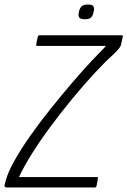

<svg xmlns="http://www.w3.org/2000/svg" viewBox="-45 -829 563 849"><path d="M493 -673Q497 -673 498 -671Q499 -669 497 -663L491 -635Q490 -625 478.5 -611.5Q467 -598 455 -587Q417 -553 370 -502Q323 -451 274 -391.5Q225 -332 179 -270Q133 -208 96.5 -150Q60 -92 39 -46H383Q387 -46 388 -44.5Q389 -43 388 -40L382 -7Q380 -2 378.5 -1Q377 0 373 0H-15Q-23 0 -24.5 -5Q-26 -10 -23 -18Q-14 -59 15.5 -112.5Q45 -166 87.5 -226.5Q130 -287 178.5 -347.5Q227 -408 274 -463Q321 -518 360.5 -560Q400 -602 424 -626H121Q117 -626 115.5 -628Q114 -630 115 -633L122 -666Q123 -670 124.5 -671.5Q126 -673 131 -673ZM369 -777Q366 -760 358 -752Q350 -744 330 -744Q310 -744 305 -752Q300 -760 304 -777Q307 -792 315.5 -800.5Q324 -809 344 -809Q364 -809 368.5 -800.5Q373 -792 369 -777Z"/></svg>

Font: Glory Thin Light
Style: Italic
Weight: 300
Italic angle: -12°
Version: Version 1.011